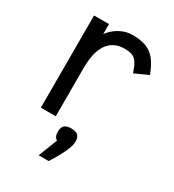

<svg xmlns="http://www.w3.org/2000/svg" viewBox="-207 -751 1013 1115"><g transform="rotate(30 300.0 -193.0)"><path d="M100 0V-618H200V-551Q213 -570 235 -588.5Q257 -607 287 -619.5Q317 -632 352 -632Q407 -632 444 -617.5Q481 -603 507 -570Q533 -537 554 -481L464 -440Q451 -480 437.5 -501.5Q424 -523 404.5 -531.5Q385 -540 352 -540Q309 -540 279.5 -523Q250 -506 232.5 -476.5Q215 -447 207.5 -408.5Q200 -370 200 -327V0ZM227 246 277 119Q255 107 255 71Q255 42 269 29Q283 16 314 16Q346 16 359.5 29Q373 42 373 71Q373 93 360.5 123.5Q348 154 330 186.5Q312 219 294 246Z"/></g></svg>

Font: Victor Mono
Style: Bold
Weight: 700
Monospace: yes
Designer: Rune Bjørnerås
Version: Version 1.561;gftools[0.9.30]